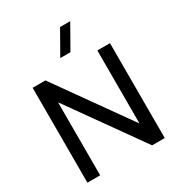

<svg xmlns="http://www.w3.org/2000/svg" viewBox="-217 -1083 1131 1221"><g transform="rotate(-30 349.0 -472.0)"><path d="M311.5 -772.5 409.2 -944.3H483.9L386.2 -772.5ZM64.9 0V-696.8H158.7L540 -160.6V-696.8H632.8V0H540L158.7 -536.1V0Z"/></g></svg>

Font: Basically A Sans Serif Medium
Style: Regular
Weight: 500
Designer: Hyung-Suk Kim
Foundry: Mental Design
Version: 1.000